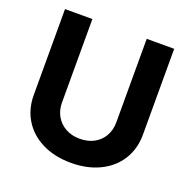

<svg xmlns="http://www.w3.org/2000/svg" viewBox="-127 -831 958 966"><g transform="rotate(20 352.0 -348.5)"><path d="M644.4 -707V-247.5Q644.4 -171.4 608 -113.2Q571.6 -54.9 505.2 -22.5Q438.9 9.9 351.9 9.9Q264.9 9.9 198.8 -22.5Q132.7 -54.9 96.3 -113.2Q59.9 -171.4 59.9 -247.5V-707H206.4V-259.9Q206.4 -219.6 224.6 -187.6Q242.9 -155.6 276 -137.3Q309 -119.1 351.9 -119.1Q395.7 -119.1 428.7 -137.3Q461.8 -155.6 479.6 -187.6Q497.3 -219.6 497.3 -259.9V-707Z"/></g></svg>

Font: Pretendard JP Variable
Style: Regular
Weight: 400
Designer: Base glyphs from Inter by Rasmus Andersson; Hangul glyphs from Noto Sans CJK(Source Han Sans) by Jang Soo-young and Kang
Foundry: Kil Hyung-jin
Version: Version 1.307;Glyphs 3.2 (3192)